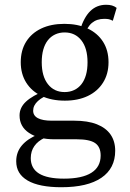

<svg xmlns="http://www.w3.org/2000/svg" viewBox="-20 -600 547 805"><path d="M237 185Q191 185 155.5 178Q120 171 96 157Q72 143 60 123Q48 103 48 76Q48 38 71.5 10Q95 -18 141 -37L167 -22Q139 -9 124 12.5Q109 34 109 63Q109 106 143.5 127.5Q178 149 248 149Q324 149 363 124.5Q402 100 402 52Q402 16 379 0Q356 -16 302 -16H208Q142 -16 102 -42.5Q62 -69 62 -116Q62 -149 89 -174Q116 -199 171 -221L196 -207Q159 -195 139 -176.5Q119 -158 119 -136Q119 -115 139 -104.5Q159 -94 197 -94H291Q348 -94 386 -79Q424 -64 443.5 -36Q463 -8 463 32Q463 106 405 145.5Q347 185 237 185ZM252 -178Q196 -178 154.5 -197.5Q113 -217 90 -253.5Q67 -290 67 -339Q67 -389 89.5 -425Q112 -461 153 -480.5Q194 -500 250 -500Q306 -500 347.5 -480.5Q389 -461 412 -425Q435 -389 435 -339Q435 -290 412 -253.5Q389 -217 348 -197.5Q307 -178 252 -178ZM251 -214Q273 -214 291 -222.5Q309 -231 321.5 -247Q334 -263 340.5 -286Q347 -309 347 -339Q347 -398 321 -431Q295 -464 251 -464Q229 -464 211 -455.5Q193 -447 180.5 -431Q168 -415 161.5 -392Q155 -369 155 -339Q155 -280 181 -247Q207 -214 251 -214ZM331 -446 315 -473Q332 -528 359 -554Q386 -580 425 -580Q439 -580 449.5 -577Q460 -574 469 -567L453 -513Q443 -518 436 -519.5Q429 -521 417 -521Q386 -521 365.5 -504Q345 -487 331 -446Z"/></svg>

Font: Sutasoma
Style: Regular
Weight: 400
Designer: Izhar Fathurrohim, Akbar Rohmanto, Arusyal Khofiqoini
Foundry: Kiwari Kolektiv
Version: Version 1.102